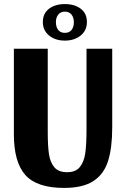

<svg xmlns="http://www.w3.org/2000/svg" viewBox="-20 -899 619 941"><path d="M294 22Q161 22 104.5 -41Q48 -104 48 -241V-660H214V-252Q214 -184 220 -143.5Q226 -103 246.5 -79Q267 -55 309 -55Q351 -55 371.5 -80.5Q392 -106 398 -149Q404 -192 404 -263V-660H530V-274Q530 -174 509.5 -109.5Q489 -45 437.5 -11.5Q386 22 294 22ZM190 -791Q190 -833 220 -856Q250 -879 298 -879Q346 -879 376 -856Q406 -833 406 -791Q406 -750 375.5 -725Q345 -700 298 -700Q251 -700 220.5 -725Q190 -750 190 -791ZM342 -791Q342 -813 330.5 -827.5Q319 -842 298 -842Q277 -842 265.5 -827.5Q254 -813 254 -791Q254 -767 265 -752.5Q276 -738 298 -738Q320 -738 331 -752.5Q342 -767 342 -791Z"/></svg>

Font: Sansita
Style: Bold
Weight: 700
Designer: Pablo Cosgaya
Foundry: Omnibus-Type
Version: Version 1.006